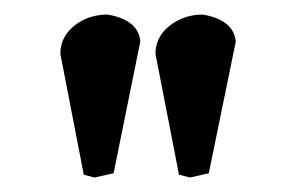

<svg xmlns="http://www.w3.org/2000/svg" viewBox="-20 -665 406 264"><path d="M109.9 -420.9 95.2 -424.8Q95.2 -424.8 63 -590.8Q63 -620.1 92.8 -636.7Q108.9 -645 127.9 -645Q170.4 -637.7 172.9 -607.9L136.2 -426.8ZM241.2 -420.9 226.1 -424.8Q226.1 -424.8 193.8 -590.8Q193.8 -620.1 224.1 -636.7Q240.2 -645 258.8 -645Q301.3 -637.7 304.2 -607.9L267.1 -426.8Z"/></svg>

Font: Linux Libertine O
Style: Semibold
Weight: 700
Designer: Philipp H. Poll
Foundry: Philipp H. Poll
Version: Version 5.0.0